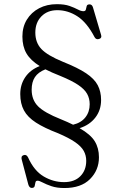

<svg xmlns="http://www.w3.org/2000/svg" viewBox="-20 -734 606 943"><path d="M466 38.5Q466 101.5 422.2 145.5Q378.5 189.5 296.5 189.5Q259 189.5 232.8 180.5Q206.5 171.5 189.8 162.5Q173 153.5 164.5 153.5Q155.5 153.5 154 162.2Q152.5 171 150.2 180Q148 189 136 189Q124 189 119 172L87 51Q81.5 32.5 96 28Q110 23 118 39.5Q147.5 105 194.8 132.8Q242 160.5 294.5 160.5Q346 160.5 374.8 131.2Q403.5 102 403.5 56Q403.5 29 391.2 7Q379 -15 349 -35.8Q319 -56.5 265.5 -79.5Q197.5 -105.5 156.5 -132Q115.5 -158.5 97.5 -192Q79.5 -225.5 79.5 -272Q79.5 -319 104.2 -355.2Q129 -391.5 175 -409.5Q129.5 -438 109.8 -472Q90 -506 90 -554.5Q90 -602 112 -637.8Q134 -673.5 172.2 -693.5Q210.5 -713.5 259 -713.5Q297 -713.5 321.5 -704.8Q346 -696 362 -687.5Q378 -679 389.5 -679Q400 -679 401.8 -687.5Q403.5 -696 405.8 -704.2Q408 -712.5 420 -712.5Q432 -712.5 436.5 -698L476.5 -562.5Q481.5 -547 466.5 -542.5Q452 -538 444.5 -551.5Q407 -623.5 360.2 -653.8Q313.5 -684 261.5 -684Q213 -684 183.2 -653.5Q153.5 -623 153.5 -574Q153.5 -525 183 -493.5Q212.5 -462 289 -430.5Q362 -401.5 402.8 -374.2Q443.5 -347 460 -315.5Q476.5 -284 476.5 -243Q476.5 -193 448.2 -156.5Q420 -120 371 -104.5Q425 -73.5 445.5 -40Q466 -6.5 466 38.5ZM278.5 -148.5Q313 -134.5 339 -121.5Q378.5 -131 399.5 -157.8Q420.5 -184.5 420.5 -222Q420.5 -250.5 407.8 -273.2Q395 -296 363.8 -317Q332.5 -338 276.5 -361Q233 -378 203 -393.5Q167.5 -379.5 151.5 -355.2Q135.5 -331 135.5 -293.5Q135.5 -243.5 166.8 -212Q198 -180.5 278.5 -148.5Z"/></svg>

Font: Fraunces 9pt Light
Style: Regular
Weight: 300
Version: Version 1.000;[0bf87f6ff]